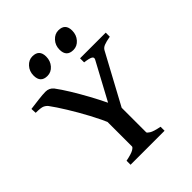

<svg xmlns="http://www.w3.org/2000/svg" viewBox="-210 -862 979 979"><g transform="rotate(-45 279.5 -372.5)"><path d="M543 -536.6Q512.2 -531.2 496.8 -524.9Q481.4 -518.6 475.1 -506.8L318.4 -216.8H236.8Q215.8 -266.6 186 -322.3Q156.2 -377.9 125.7 -427.2Q95.2 -476.6 72.8 -506.8Q64.9 -517.1 52 -523.2Q39.1 -529.3 1.5 -529.3L0 -558.6Q25.9 -562 60.1 -566.2Q94.2 -570.3 112.8 -570.3Q139.2 -570.3 155.8 -550.3Q177.7 -521 202.9 -480Q228 -439 252.9 -393.6Q277.8 -348.1 298.8 -304.7L407.7 -506.8Q414.1 -519 403.1 -525.6Q392.1 -532.2 357.9 -536.6V-565.9H543ZM156.2 0V-28.8Q197.3 -37.1 212.4 -45.9Q227.5 -54.7 227.5 -61V-286.1H329.6V-61Q329.6 -55.7 344.5 -46.4Q359.4 -37.1 401.4 -28.8V0ZM242.2 -694.3Q242.2 -663.1 223.1 -641.4Q204.1 -619.6 176.8 -619.6Q127.9 -619.6 127.9 -670.9Q127.9 -702.1 147.5 -723.6Q167 -745.1 192.9 -745.1Q242.2 -745.1 242.2 -694.3ZM429.7 -694.3Q429.7 -663.1 410.4 -641.4Q391.1 -619.6 364.3 -619.6Q314.9 -619.6 314.9 -670.9Q314.9 -702.1 334.7 -723.6Q354.5 -745.1 380.4 -745.1Q429.7 -745.1 429.7 -694.3Z"/></g></svg>

Font: Dai Banna SIL Medium
Style: Regular
Weight: 500
Designer: Victor Gaultney
Foundry: SIL International
Version: Version 4.000